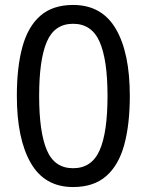

<svg xmlns="http://www.w3.org/2000/svg" viewBox="-20 -745 591 775"><path d="M275 10Q160 10 104 -87.5Q48 -185 48 -358Q48 -474 70.5 -556Q93 -638 143 -681.5Q193 -725 275 -725Q391 -725 447.5 -628.5Q504 -532 504 -358Q504 -243 481.5 -160.5Q459 -78 408.5 -34Q358 10 275 10ZM275 -66Q350 -66 382 -138Q414 -210 414 -358Q414 -504 382 -576.5Q350 -649 275 -649Q200 -649 169 -576.5Q138 -504 138 -358Q138 -212 169 -139Q200 -66 275 -66Z"/></svg>

Font: lgurmukhi25
Style: Book
Weight: 400
Designer: Jelle Bosma - Monotype Design Team
Foundry: Monotype Imaging Inc.
Version: Version 2.003